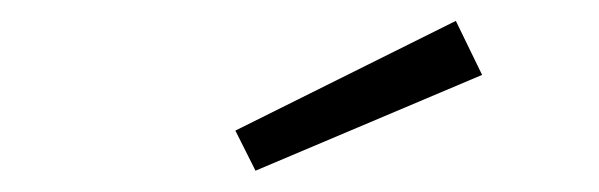

<svg xmlns="http://www.w3.org/2000/svg" viewBox="-20 -718 568 182"><path d="M437 -647 222.2 -556.2 203.1 -594.2 412.1 -698.2Z"/></svg>

Font: Syncopate
Style: Regular
Weight: 300
Width: 7
Designer: Astigmatic (AOETI)
Foundry: Astigmatic (AOETI)
Version: Version 001.000